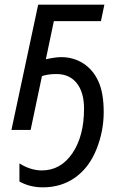

<svg xmlns="http://www.w3.org/2000/svg" viewBox="-20 -555 531 820"><path d="M158.2 172.9Q239.3 172.9 289.1 99.6Q338.9 26.4 338.9 -90.8Q338.9 -160.6 307.9 -199.7Q276.9 -238.8 221.2 -238.8Q184.6 -238.8 159.2 -230L110.8 0H28.8L143.1 -535.2H425.8L411.1 -464.8H210L175.8 -301.8Q216.3 -311 241.2 -311Q293.9 -311 335.7 -284.2Q377.4 -257.3 400.1 -207.8Q422.9 -158.2 422.9 -76.2Q422.9 5.9 391.8 83Q360.8 160.2 301.8 202.6Q242.7 245.1 163.1 245.1Q107.4 245.1 63 220.2V143.1Q111.8 172.9 158.2 172.9Z"/></svg>

Font: OpenSans-Italic
Style: Italic
Weight: 400
Italic angle: -12°
Foundry: Ascender Corporation
Version: Version 1.10